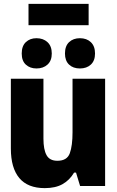

<svg xmlns="http://www.w3.org/2000/svg" viewBox="-20 -959 603 990"><path d="M211 11Q123 11 79.5 -41Q36 -93 36 -193V-553H204V-244Q204 -188 220 -159Q236 -130 276 -130Q326 -130 340 -169Q354 -208 354 -277V-553H522V0H393L372 -69H362Q339 -30 302.5 -9.5Q266 11 211 11ZM392 -606Q357 -606 336 -626Q315 -646 315 -683Q315 -722 336.5 -742Q358 -762 392 -762Q427 -762 448.5 -741.5Q470 -721 470 -683Q470 -646 448.5 -626Q427 -606 392 -606ZM168 -606Q135 -606 113.5 -625.5Q92 -645 92 -683Q92 -722 113.5 -742Q135 -762 168 -762Q203 -762 225 -741.5Q247 -721 247 -683Q247 -646 225 -626Q203 -606 168 -606ZM127 -829V-939H437V-829Z"/></svg>

Font: Noto Sans Mono SemiCondensed Black
Style: Regular
Weight: 900
Width: 4
Designer: Monotype Design Team
Foundry: Monotype Imaging Inc.
Version: Version 2.014; ttfautohint (v1.8.4.7-5d5b)